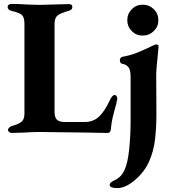

<svg xmlns="http://www.w3.org/2000/svg" viewBox="-20 -675 883 982"><path d="M19 0ZM21 -10Q21 -17 27 -22.5Q33 -28 42 -31Q78 -41 91.5 -53.5Q105 -66 105 -95V-553Q105 -586 92.5 -598Q80 -610 40 -619Q19 -624 19 -640Q19 -647 25 -651Q31 -655 39 -655Q76 -655 115 -652Q163 -650 182 -650Q202 -650 254 -652Q310 -654 332 -654Q350 -654 350 -640Q350 -631 345 -626.5Q340 -622 329 -619Q287 -607 273 -594.5Q259 -582 259 -553V-103Q259 -75 271 -63Q283 -51 313 -51H415Q456 -51 486 -78Q516 -107 539 -157Q548 -176 554 -182.5Q560 -189 566 -189Q573 -189 576.5 -182.5Q580 -176 580 -169Q580 -166 578 -160.5Q576 -155 576 -149Q561 -95 555.5 -71Q550 -47 547 -14Q545 5 531 5L416 3Q197 0 184 0Q146 0 104 3L42 5Q33 5 27 0.5Q21 -4 21 -10ZM541 271Q541 259 560 250Q578 242 591.5 230.5Q605 219 617 194Q634 157 641 85.5Q648 14 648 -52V-283Q648 -316 637.5 -330.5Q627 -345 604 -349Q599 -350 596 -355Q593 -360 593 -367Q593 -373 596.5 -378Q600 -383 604 -384Q648 -392 682.5 -406Q717 -420 758 -440Q776 -448 779 -448Q791 -448 791 -436L787 -393Q779 -323 779 -286L780 -91Q780 -24 773 37.5Q766 99 742 152Q719 204 670.5 245.5Q622 287 581 287Q541 287 541 271ZM631 -571Q631 -605 654 -628Q677 -651 709 -651Q743 -651 766.5 -628Q790 -605 790 -571Q790 -539 766.5 -516Q743 -493 709 -493Q677 -493 654 -516Q631 -539 631 -571Z"/></svg>

Font: EB Garamond
Style: Bold
Weight: 700
Designer: Georg Duffner and Octavio Pardo
Foundry: Georg Duffner
Version: Version 1.000; ttfautohint (v1.6)